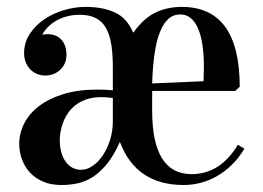

<svg xmlns="http://www.w3.org/2000/svg" viewBox="-20 -525 766 560"><path d="M36.1 -106Q36.1 -136.2 50.5 -164.8Q64.9 -193.4 93.5 -215.3Q122.1 -237.3 164.6 -250.5Q207 -263.7 263.7 -263.7Q275.9 -263.7 287.1 -263.2Q298.3 -262.7 309.1 -261.7V-329.1Q309.1 -366.2 304.7 -394.5Q300.3 -422.9 289.6 -442.4Q278.8 -461.9 260 -471.9Q241.2 -481.9 212.9 -481.9Q191.9 -481.9 174.6 -477.1Q157.2 -472.2 143.6 -464.4Q129.9 -456.5 119.9 -446.3Q109.9 -436 104 -425.8V-423.8Q111.8 -425.3 119.1 -425.3Q144 -425.3 158.9 -409.4Q173.8 -393.6 173.8 -364.3Q173.8 -351.6 169.2 -340.8Q164.6 -330.1 156.2 -322Q147.9 -314 136.7 -309.3Q125.5 -304.7 112.3 -304.7Q97.7 -304.7 86.2 -310.1Q74.7 -315.4 66.7 -324.5Q58.6 -333.5 54.4 -345.2Q50.3 -356.9 50.3 -370.1Q50.3 -400.9 66.7 -425.8Q83 -450.7 108.6 -468.3Q134.3 -485.8 166.3 -495.4Q198.2 -504.9 230 -504.9Q280.3 -504.9 315.4 -488.5Q350.6 -472.2 368.2 -430.2H369.1Q399.9 -472.7 434.3 -488.8Q468.8 -504.9 509.8 -504.9Q679.2 -504.9 679.2 -272L666 -259.8H423.8V-202.1Q423.8 -17.1 538.6 -17.1Q622.6 -17.1 673.8 -103L692.9 -91.3Q676.3 -64 655.8 -43.9Q635.3 -23.9 612.3 -11Q589.4 2 564.9 8.3Q540.5 14.6 515.6 14.6Q377.4 14.6 330.1 -109.9H329.1Q312 -71.8 292.5 -47.6Q272.9 -23.4 251.7 -9.5Q230.5 4.4 207.3 9.5Q184.1 14.6 159.2 14.6Q128.9 14.6 106 4.9Q83 -4.9 67.6 -21.5Q52.2 -38.1 44.2 -59.8Q36.1 -81.5 36.1 -106ZM154.3 -116.2Q154.3 -97.2 158.7 -81.3Q163.1 -65.4 171.1 -54Q179.2 -42.5 190.7 -36.1Q202.1 -29.8 216.8 -29.8Q233.4 -29.8 250 -41Q266.6 -52.2 279.8 -71.8Q293 -91.3 301 -116.9Q309.1 -142.6 309.1 -171.9V-239.3Q299.3 -240.2 291.3 -241Q283.2 -241.7 276.9 -241.7Q251 -241.7 231.9 -235.1Q212.9 -228.5 199.2 -217.5Q185.5 -206.5 176.8 -192.9Q168 -179.2 163.1 -165.3Q158.2 -151.4 156.2 -138.4Q154.3 -125.5 154.3 -116.2ZM423.8 -281.7 573.7 -288.1Q574.2 -294.9 574.7 -328.1Q574.7 -364.3 570.6 -392.8Q566.4 -421.4 557.9 -441.4Q549.3 -461.4 536.4 -472.2Q523.4 -482.9 505.9 -482.9Q485.4 -482.9 470.7 -469.5Q456.1 -456.1 446 -430.4Q436 -404.8 430.7 -367.4Q425.3 -330.1 423.8 -281.7Z"/></svg>

Font: Vidaloka 
Style: Regular
Weight: 400
Designer: Cyreal (www.cyreal.org)
Foundry: Cyreal (www.cyreal.org)
Version: Version 1.011